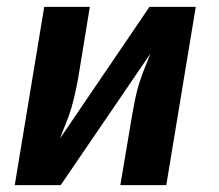

<svg xmlns="http://www.w3.org/2000/svg" viewBox="-20 -540 640 560"><path d="M23 0 109 -520H242L208 -312Q204 -290 199 -267.5Q194 -245 187.5 -223Q181 -201 172 -179.5Q163 -158 155 -136L416 -520H551L465 0H331L366 -208Q370 -230 374.5 -252.5Q379 -275 386 -297Q393 -319 401.5 -340.5Q410 -362 419 -384L157 0Z"/></svg>

Font: Iosevka SS04 XBd Ex
Style: Italic
Weight: 800
Width: 7
Italic angle: -9°
Monospace: yes
Designer: Belleve Invis
Foundry: Belleve Invis
Version: Version 19.0.0; ttfautohint (v1.8.4)